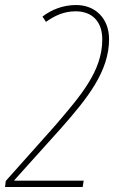

<svg xmlns="http://www.w3.org/2000/svg" viewBox="-41 -744 466 764"><path d="M-21 0H288L292 -25H16V-27L203 -235C307 -353 393 -460 393 -588C393 -671 338 -724 262 -724C209 -724 163 -705 128 -678L142 -657C177 -682 214 -699 260 -699C324 -699 366 -660 366 -587C366 -460 278 -361 179 -245L-18 -24Z"/></svg>

Font: Noto Sans Condensed Thin
Style: Italic
Weight: 100
Width: 3
Italic angle: -12°
Designer: Monotype Design Team
Foundry: Monotype Imaging Inc.
Version: Version 2.013